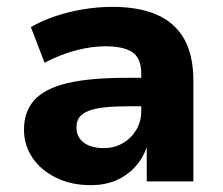

<svg xmlns="http://www.w3.org/2000/svg" viewBox="-20 -529 650 560"><path d="M244 11Q188 11 144 -10.5Q100 -32 75 -68.5Q50 -105 50 -151Q50 -204 80.5 -237.5Q111 -271 176.5 -286.5Q242 -302 348 -302H411V-219H354Q315 -219 286.5 -216Q258 -213 239.5 -206Q221 -199 212 -187.5Q203 -176 203 -158Q203 -129 224.5 -113Q246 -97 283 -97Q313 -97 337.5 -111Q362 -125 377 -149.5Q392 -174 392 -205V-314Q392 -359 366.5 -376.5Q341 -394 287 -394Q248 -394 203 -382.5Q158 -371 110 -346L70 -450Q103 -469 142 -482Q181 -495 223.5 -502Q266 -509 308 -509Q384 -509 436.5 -486.5Q489 -464 516.5 -416.5Q544 -369 544 -293V0H408V-99Q396 -66 373.5 -41.5Q351 -17 319 -3Q287 11 244 11Z"/></svg>

Font: Nunito Sans 9pt ExtraBold
Style: Regular
Weight: 800
Version: Version 3.101;gftools[0.9.27]